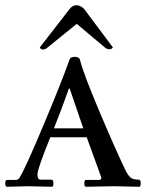

<svg xmlns="http://www.w3.org/2000/svg" viewBox="-56 -711 557 733"><path d="M126 -530Q117 -522 108 -522Q99 -522 96 -530L210 -677Q221 -691 236 -691Q251 -691 265 -677L375 -530Q370 -523 361 -523Q352 -523 344 -530L237 -620ZM50 0 -29 2Q-36 2 -36 -11Q-36 -24 -29 -24H3Q14 -24 19 -33Q42 -71 111 -235.5Q180 -400 210 -485Q214 -494 229.5 -494Q245 -494 249 -484Q261 -434 319.5 -295Q378 -156 422 -63Q434 -39 444 -32Q454 -25 475 -25Q481 -25 481 -11.5Q481 2 476 2L380 0L272 2Q266 2 266 -11Q266 -24 272 -24H320Q331 -24 331 -33Q331 -34 275 -187H136Q87 -66 87 -45.5Q87 -25 99 -25H140Q148 -25 148 -11.5Q148 2 142 2ZM262 -221Q259 -230 210 -373H207Q183 -304 150 -221Z"/></svg>

Font: Sedan SC
Style: Regular
Weight: 400
Designer: Sebastian Salazar
Foundry: Sebastian Salazar
Version: Version 1.001